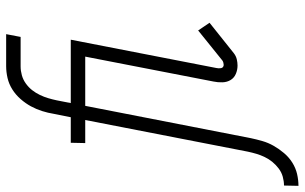

<svg xmlns="http://www.w3.org/2000/svg" viewBox="-237 -577 990 624"><g transform="rotate(-90 258.0 -265.0)"><path d="M-34 210 -33 163Q-19 163 -4.5 159Q10 155 22 146Q34 137 43.5 125.5Q53 114 59.5 100.5Q66 87 70 73.5Q74 60 77 46L180 -483H105L106 -530H189L200 -585Q203 -604 209 -623Q215 -642 224.5 -659.5Q234 -677 248 -693Q262 -709 279.5 -720Q297 -731 316.5 -735.5Q336 -740 355 -740H459L450 -693H354Q340 -693 325.5 -689Q311 -685 298.5 -676Q286 -667 277 -655.5Q268 -644 261.5 -630.5Q255 -617 251 -603.5Q247 -590 244 -576L235 -530H362L361 -483H226L121 55Q117 74 111.5 93Q106 112 96 129.5Q86 147 72.5 163Q59 179 41.5 190Q24 201 4.5 205.5Q-15 210 -34 210ZM357 12Q343 12 330 6.5Q317 1 310 -10.5Q303 -22 302.5 -37Q302 -52 305 -66L386 -483H294L295 -530H441L349 -57Q348 -53 348 -49.5Q348 -46 348.5 -42Q349 -38 352 -35.5Q355 -33 359 -33Q362 -33 366 -34Q370 -35 373 -37L471 -116L496 -79L397 0Q388 7 377.5 9.5Q367 12 357 12Z"/></g></svg>

Font: Lode Dark Term
Style: Italic
Weight: 400
Italic angle: -11°
Monospace: yes
Designer: Belleve Invis
Foundry: Belleve Invis
Version: Version 29.2.0